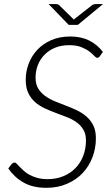

<svg xmlns="http://www.w3.org/2000/svg" viewBox="-20 -890 521 918"><path d="M458 -622Q452.5 -613.5 445 -613.5Q439 -613.5 430.5 -623Q422 -632.5 407.2 -643.8Q392.5 -655 369.2 -664.5Q346 -674 311 -674Q273 -674 243.2 -661.8Q213.5 -649.5 192.8 -628.2Q172 -607 161 -578.8Q150 -550.5 150 -518.5Q150 -488 162.5 -467.2Q175 -446.5 195.2 -431.8Q215.5 -417 241.2 -406.2Q267 -395.5 294.2 -385.2Q321.5 -375 347.2 -362.8Q373 -350.5 393.2 -333Q413.5 -315.5 426 -290.5Q438.5 -265.5 438.5 -229Q438.5 -181 422 -137.8Q405.5 -94.5 374.8 -62.2Q344 -30 300 -11Q256 8 201.5 8Q137.5 8 93.5 -16.8Q49.5 -41.5 19.5 -84.5L36 -106Q43 -113 50 -113Q54.5 -113 60.2 -107Q66 -101 74.2 -92.2Q82.5 -83.5 93.8 -73.2Q105 -63 121 -54.2Q137 -45.5 158.2 -39.5Q179.5 -33.5 207.5 -33.5Q249.5 -33.5 283.5 -47.8Q317.5 -62 341.5 -87Q365.5 -112 378.2 -145.8Q391 -179.5 391 -218.5Q391 -249.5 378.5 -270.2Q366 -291 345.8 -305.5Q325.5 -320 299.8 -330Q274 -340 247 -350Q220 -360 194 -372Q168 -384 147.8 -401.8Q127.5 -419.5 115.2 -445.2Q103 -471 103 -508.5Q103 -549 117.5 -586.5Q132 -624 159.2 -652.8Q186.5 -681.5 226 -698.5Q265.5 -715.5 316 -715.5Q367 -715.5 405.5 -696.8Q444 -678 472 -642ZM212.5 -870.5H248Q251.5 -870.5 255.8 -869.2Q260 -868 262.5 -865.5L329.5 -800Q330.5 -799 331.5 -798Q332.5 -797 333 -796Q334.5 -798.5 337 -800L420.5 -865.5Q424 -868 428.5 -869.2Q433 -870.5 437 -870.5H472.5L352 -771H308.5Z"/></svg>

Font: Lato Light
Style: Italic
Weight: 300
Italic angle: -7°
Designer: Lukasz Dziedzic
Foundry: Lukasz Dziedzic
Version: Version 1.104; Western+Polish opensource